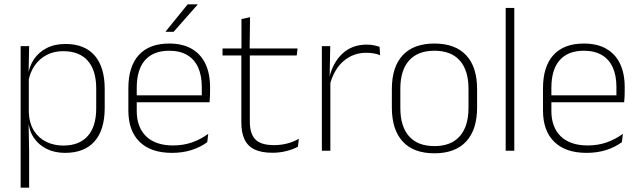

<svg xmlns="http://www.w3.org/2000/svg" viewBox="-20 -701 2974 893"><path d="M282.5 10Q234 10 196.5 -8.8Q159 -27.5 136.5 -61.5Q114 -95.5 111.5 -141H98.5L114 -177.5Q116.5 -126.5 138.5 -92.2Q160.5 -58 196 -41Q231.5 -24 274.5 -24Q348.5 -24 388 -68.2Q427.5 -112.5 427.5 -197V-289.5Q427.5 -374 388.2 -418.5Q349 -463 273.5 -463Q230.5 -463 196.8 -445.2Q163 -427.5 141.2 -396Q119.5 -364.5 112 -322.5L99 -354H111Q116.5 -393.5 138.2 -425.8Q160 -458 196.8 -477.2Q233.5 -496.5 284.5 -496.5Q373.5 -496.5 420.2 -442.8Q467 -389 467 -287.5V-199Q467 -97 419.8 -43.5Q372.5 10 282.5 10ZM76 172V-486.5H115.5L113 -361L114 -346V-138.5L113 -128L115.5 4.5V172Z M780 10Q682 10 629.5 -41.2Q577 -92.5 577 -187V-290.5Q577 -391.5 625.5 -445Q674 -498.5 767 -498.5Q829 -498.5 871.2 -474.2Q913.5 -450 935.2 -404.8Q957 -359.5 957 -295.5V-278Q957 -265.5 956.5 -252.8Q956 -240 954.5 -225.5H918Q918.5 -245.5 918.5 -263.2Q918.5 -281 918.5 -296Q918.5 -350.5 901.2 -388Q884 -425.5 850.2 -445.2Q816.5 -465 767 -465Q693 -465 654.5 -421Q616 -377 616 -293V-245V-239V-184.5Q616 -147 627 -117.5Q638 -88 659.2 -67.2Q680.5 -46.5 712 -35.5Q743.5 -24.5 785 -24.5Q832 -24.5 872.5 -38.5Q913 -52.5 948.5 -78.5L944 -40Q913.5 -17 871.8 -3.5Q830 10 780 10ZM597 -225.5V-257.5H944.5V-225.5ZM853 -681H899.5V-680L787.5 -553H750V-554Z M1247.5 9.5Q1196 9.5 1164.2 -5.8Q1132.5 -21 1117.5 -52.2Q1102.5 -83.5 1102.5 -130.5V-459H1142V-134.5Q1142 -79 1167.8 -52.5Q1193.5 -26 1254.5 -26Q1285 -26 1314.2 -33.2Q1343.5 -40.5 1370 -55.5L1365.5 -18.5Q1342.5 -6 1311.2 1.8Q1280 9.5 1247.5 9.5ZM1015 -443V-475.5H1364L1360 -443ZM1103 -469.5V-612.5L1143 -621L1141 -469.5Z M1513.5 -305 1500.5 -334 1511 -337.5Q1527.5 -409.5 1572.5 -451.5Q1617.5 -493.5 1685.5 -493.5Q1705 -493.5 1720 -490.2Q1735 -487 1745.5 -483L1748 -444Q1735.5 -449.5 1719 -452.5Q1702.5 -455.5 1683 -455.5Q1623.5 -455.5 1578.5 -417.5Q1533.5 -379.5 1513.5 -305ZM1477 0V-486.5H1516L1513 -338L1516.5 -334.5V0Z M2000.5 12Q1903 12 1852.8 -43Q1802.5 -98 1802.5 -201V-286.5Q1802.5 -389.5 1853 -444Q1903.5 -498.5 2000.5 -498.5Q2097.5 -498.5 2148.2 -444Q2199 -389.5 2199 -286.5V-201Q2199 -98 2148.2 -43Q2097.5 12 2000.5 12ZM2000.5 -21.5Q2077.5 -21.5 2118.2 -67.2Q2159 -113 2159 -199.5V-288Q2159 -374 2118.5 -419.5Q2078 -465 2000.5 -465Q1923 -465 1882.5 -419.5Q1842 -374 1842 -288V-199.5Q1842 -113 1882.5 -67.2Q1923 -21.5 2000.5 -21.5Z M2332 0V-664H2372V0Z M2708.5 10Q2610.5 10 2558 -41.2Q2505.5 -92.5 2505.5 -187V-290.5Q2505.5 -391.5 2554 -445Q2602.5 -498.5 2695.5 -498.5Q2757.5 -498.5 2799.8 -474.2Q2842 -450 2863.8 -404.8Q2885.5 -359.5 2885.5 -295.5V-278Q2885.5 -265.5 2885 -252.8Q2884.5 -240 2883 -225.5H2846.5Q2847 -245.5 2847 -263.2Q2847 -281 2847 -296Q2847 -350.5 2829.8 -388Q2812.5 -425.5 2778.8 -445.2Q2745 -465 2695.5 -465Q2621.5 -465 2583 -421Q2544.5 -377 2544.5 -293V-245V-239V-184.5Q2544.5 -147 2555.5 -117.5Q2566.5 -88 2587.8 -67.2Q2609 -46.5 2640.5 -35.5Q2672 -24.5 2713.5 -24.5Q2760.5 -24.5 2801 -38.5Q2841.5 -52.5 2877 -78.5L2872.5 -40Q2842 -17 2800.2 -3.5Q2758.5 10 2708.5 10ZM2525.5 -225.5V-257.5H2873V-225.5Z"/></svg>

Font: Anek Latin Medium ExtraLight
Style: Regular
Weight: 250
Version: Version 1.003